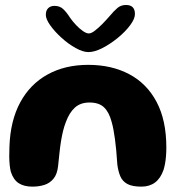

<svg xmlns="http://www.w3.org/2000/svg" viewBox="-20 -720 722 752"><path d="M107 11Q74 11 53.2 -2.5Q32.5 -16 22.5 -47Q19.5 -58.5 18 -73.2Q16.5 -88 16.2 -106.2Q16 -124.5 17 -146Q20.5 -247.5 59.2 -319Q98 -390.5 166.2 -428.2Q234.5 -466 325.5 -466Q417 -466 486 -429.5Q555 -393 593.2 -321Q631.5 -249 631.5 -142.5Q631.5 -124.5 630.2 -108.8Q629 -93 626.5 -79.5Q624 -66 620.5 -54.5Q609 -21.5 587.2 -5.2Q565.5 11 534 11Q498.5 11 479.2 0.8Q460 -9.5 451.5 -29Q443 -48.5 439.5 -76Q437.5 -107 435.2 -131.5Q433 -156 430.2 -175.5Q427.5 -195 424.5 -211.5Q421.5 -228 417 -243.5Q407 -281 387.2 -299.8Q367.5 -318.5 330.5 -318.5Q295.5 -318.5 273.5 -298.8Q251.5 -279 238 -242Q231.5 -225.5 227 -207Q222.5 -188.5 219 -167.2Q215.5 -146 213 -121.5Q210.5 -97 207.5 -69.5Q204 -37.5 189.5 -20Q175 -2.5 153.8 4.2Q132.5 11 107 11ZM326.5 -516Q304.5 -516 276 -532Q247.5 -548 221 -572Q194.5 -596 177 -620.5Q159.5 -645 159.5 -662Q159.5 -679 168.8 -688Q178 -697 193 -697Q214 -697 227.2 -684.8Q240.5 -672.5 254.5 -650.5Q264.5 -636 278 -621.8Q291.5 -607.5 305 -598.2Q318.5 -589 328 -589Q337.5 -589 351.5 -599.8Q365.5 -610.5 381 -626.2Q396.5 -642 409 -656.5Q426.5 -677.5 440.2 -689Q454 -700.5 473.5 -700.5Q508.5 -700.5 508.5 -665Q508.5 -646.5 489.8 -621.2Q471 -596 441.8 -572Q412.5 -548 381.5 -532Q350.5 -516 326.5 -516Z"/></svg>

Font: Gluten Thin SemiBold
Style: Regular
Weight: 600
Version: Version 1.300